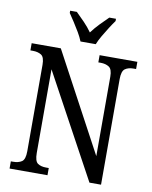

<svg xmlns="http://www.w3.org/2000/svg" viewBox="-99 -1004 853 1077"><g transform="rotate(10 327.5 -465.5)"><path d="M31 0V-41H43Q74 -41 93 -53.5Q112 -66 112 -113V-605Q112 -649 93 -661Q74 -673 45 -673H31V-714H197L498 -153V-605Q498 -648 479 -660.5Q460 -673 431 -673H418V-714H633V-673H618Q589 -673 570.5 -660Q552 -647 552 -601V0H486L166 -589V-113Q166 -66 184 -53.5Q202 -41 232 -41H247V0ZM299 -771Q290 -794 274.5 -820.5Q259 -847 242 -873Q225 -899 212 -918V-931H250Q273 -909 298 -883Q323 -857 342 -830Q362 -857 387 -883Q412 -909 435 -931H473V-918Q459 -899 442.5 -873Q426 -847 410.5 -820.5Q395 -794 386 -771Z"/></g></svg>

Font: Noto Serif Myanmar Cond
Style: Regular
Weight: 400
Width: 3
Designer: Ben Mitchell and the Monotype Design Team
Foundry: Monotype Imaging Inc.
Version: Version 2.106; ttfautohint (v1.8.4.7-5d5b)